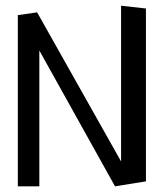

<svg xmlns="http://www.w3.org/2000/svg" viewBox="-20 -656 567 679"><path d="M119.1 -477.5V2.9H43V-602.5L111.3 -612.3L408.2 -85V-635.7L496.1 -626V-14.6L386.7 2.9Z"/></svg>

Font: Poor Story
Style: Regular
Weight: 400
Designer: YoonDesign Inc.
Foundry: YoonDesign Inc.
Version: Version 3.00